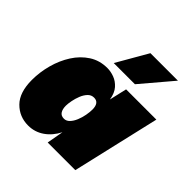

<svg xmlns="http://www.w3.org/2000/svg" viewBox="-196 -876 1032 1032"><g transform="rotate(45 319.5 -360.0)"><path d="M174 10Q107 10 61 -36.5Q15 -83 15 -178Q15 -237 31 -296Q47 -355 78 -403.5Q109 -452 154 -481Q199 -510 257 -510Q283 -510 310 -500Q337 -490 358 -466.5Q379 -443 386 -400L409 -500H639L523 0H313L330 -95Q305 -46 264.5 -18Q224 10 174 10ZM284 -152Q302 -152 316 -166.5Q330 -181 339.5 -204Q349 -227 353.5 -251.5Q358 -276 358 -295Q358 -347 319 -347Q298 -347 283.5 -331.5Q269 -316 260 -293.5Q251 -271 246.5 -247.5Q242 -224 242 -209Q242 -183 252 -167.5Q262 -152 284 -152ZM364 -730H573L423 -553H262Z"/></g></svg>

Font: Work Sans Black
Style: Italic
Weight: 900
Italic angle: -13°
Designer: Wei Huang
Foundry: Wei Huang
Version: Version 2.009; ttfautohint (v1.8.3)